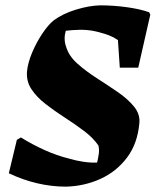

<svg xmlns="http://www.w3.org/2000/svg" viewBox="-20 -686 582 718"><path d="M227 12Q119 12 13 -38L43 -163L58 -172Q102 -145 147.5 -124.5Q193 -104 238 -93Q265 -85 292 -81Q319 -77 343 -78Q346 -89 349 -107.5Q352 -126 348 -142Q328 -171 294 -196.5Q260 -222 222 -246.5Q184 -271 150.5 -297Q117 -323 97.5 -352.5Q78 -382 81 -419Q84 -451 100 -489Q116 -527 138 -560Q160 -593 181 -610Q215 -635 264 -650Q313 -665 355 -666Q405 -666 455 -659Q505 -652 538 -640L542 -631L497 -433H428L421 -536Q401 -550 374.5 -558.5Q348 -567 326 -571Q302 -575 276.5 -574.5Q251 -574 226 -571Q217 -540 227 -512Q237 -477 269 -448.5Q301 -420 341.5 -394Q382 -368 420 -342Q458 -316 481.5 -287Q505 -258 501 -224Q494 -148 454.5 -96Q415 -44 355.5 -17Q296 10 227 12Z"/></svg>

Font: Albura ExtraBold
Style: Italic
Weight: 758
Italic angle: -7°
Designer: Mercedes Jáuregui
Foundry: Omnibus-Type Team
Version: Version 1.000; ttfautohint (v1.8.3)